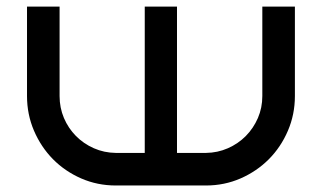

<svg xmlns="http://www.w3.org/2000/svg" viewBox="-20 -570 989 590"><path d="M886.2 -274.9Q886.2 -218.3 864.7 -168.2Q843.3 -118.2 806.2 -80.8Q769 -43.5 719.2 -21.7Q669.4 0 612.8 0H335.9Q279.3 0 229.5 -21.7Q179.7 -43.5 142.8 -80.8Q106 -118.2 84.5 -168.2Q63 -218.3 63 -274.9V-549.8H163.1V-274.9Q163.1 -238.8 176.5 -207.3Q189.9 -175.8 213.4 -152.1Q236.8 -128.4 268.3 -114.5Q299.8 -100.6 335.9 -100.1H424.8V-549.8H523.9V-100.1H612.8Q648.9 -100.6 680.4 -114.5Q711.9 -128.4 735.4 -152.1Q758.8 -175.8 772.5 -207.3Q786.1 -238.8 786.1 -274.9V-549.8H886.2Z"/></svg>

Font: Bruno Ace
Style: Regular
Weight: 400
Designer: Astigmatic (AOETI)
Foundry: Astigmatic (AOETI)
Version: Version 1.000